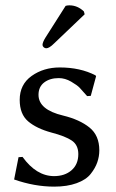

<svg xmlns="http://www.w3.org/2000/svg" viewBox="-20 -693 436 723"><path d="M49.8 -101.1 64.9 -102.1Q116.7 -30.3 183.1 -29.8Q224.1 -29.8 249.5 -52Q274.9 -74.2 274.9 -112.8Q274.9 -147 250.5 -163.6Q226.1 -180.2 173.8 -193.8Q117.7 -209 85.9 -236.1Q54.2 -263.2 54.2 -316.9Q54.2 -375 99.1 -407Q144 -439 205.1 -439Q282.2 -439 339.8 -409.2L341.8 -405.8L321.8 -332L308.1 -331.1Q289.1 -353 280 -362.5Q271 -372.1 248 -385.5Q225.1 -398.9 201.2 -398.9Q168 -398.9 146.5 -382.6Q125 -366.2 125 -335.9Q125 -279.8 217.8 -257.8Q279.8 -242.7 316.9 -212.9Q354 -183.1 354 -127Q354 -104 346.4 -82Q338.9 -60.1 321.5 -38.1Q304.2 -16.1 268.6 -3.2Q232.9 9.8 184.1 9.8Q109.9 9.8 33.2 -17.1ZM227.1 -670.9Q232.9 -672.9 241.2 -672.9Q272 -672.9 295.9 -649.9L298.8 -639.2L184.1 -529.8Q165 -510.7 153.8 -511.2Q148.9 -511.2 144.5 -515.1Q140.1 -519 140.1 -523.9Q140.1 -533.7 151.4 -551.8Z"/></svg>

Font: Biolilbert
Style: Regular
Weight: 400
Designer: Philipp H. Poll
Foundry: Philipp H. Poll
Version: Version 1.1.0